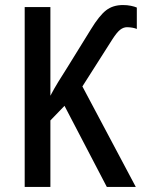

<svg xmlns="http://www.w3.org/2000/svg" viewBox="-20 -742 574 762"><path d="M468 -722Q485 -722 499.5 -719Q514 -716 523 -712V-627Q517 -630 506 -632Q495 -634 484 -634Q470 -634 457 -624Q444 -614 426 -586L307 -399L519 0H404L236 -322L180 -264V0H78V-714H180V-362Q194 -389 211.5 -417.5Q229 -446 247 -474L341 -626Q374 -680 401 -701Q428 -722 468 -722Z"/></svg>

Font: Noto Sans Condensed Medium
Style: Regular
Weight: 500
Width: 3
Designer: Monotype Design Team
Foundry: Monotype Imaging Inc.
Version: Version 2.013; ttfautohint (v1.8.4.7-5d5b)